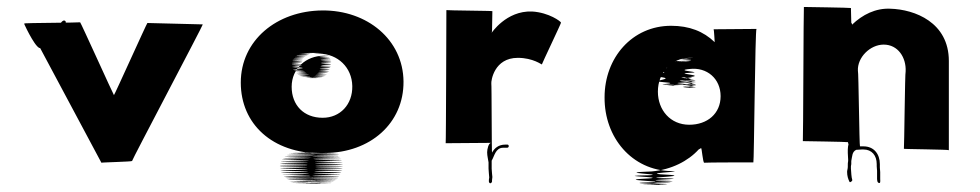

<svg xmlns="http://www.w3.org/2000/svg" viewBox="-20 -532 2811 551"><path d="M210 -468C209 -467 50 -466 50 -465V-462C54 -453 87 -384 98 -395C115 -410 128 -429 143 -446C147 -451 174 -463 168 -471C164 -476 158 -471 156 -468C150 -461 142 -459 136 -452C121 -437 109 -418 94 -403C93 -406 89 -410 87 -413C82 -426 75 -434 68 -445L271 -65C270 -66 360 -68 359 -70C358 -72 563 -460 562 -462L403 -466C402 -467 308 -258 307 -259C306 -259 211 -469 210 -468Z M671 -295C671 -176 762 -92 901 -92C1032 -92 758 -94 895 -94C1026 -94 752 -95 889 -95C1020 -95 746 -95 883 -95H872C1003 -95 730 -95 867 -95C998 -95 725 -95 861 -94C991 -94 717 -92 854 -92C985 -91 712 -91 849 -90C980 -89 707 -88 843 -86C973 -84 699 -82 837 -81C969 -80 695 -79 832 -77C964 -76 691 -75 829 -73C961 -71 688 -70 826 -68C958 -66 686 -64 825 -62C958 -60 685 -59 824 -57C957 -55 685 -54 824 -52C957 -50 686 -49 825 -47C958 -45 687 -43 826 -41C959 -39 688 -37 828 -35C962 -33 692 -30 832 -30C965 -30 697 -25 836 -25C970 -25 700 -23 840 -22C974 -21 703 -20 843 -19C977 -18 706 -17 847 -15C982 -13 713 -12 853 -11C987 -10 717 -10 857 -9C992 -8 722 -7 862 -7C996 -7 726 -7 866 -7C1000 -7 730 -6 870 -6C1004 -6 734 -5 874 -5C1008 -5 737 -5 877 -5H882C1016 -5 746 -5 886 -5C1021 -5 751 -6 891 -6C1025 -6 755 -7 895 -8C1029 -9 759 -9 899 -10C1033 -11 764 -12 904 -13C1038 -14 768 -15 908 -16C1042 -17 772 -18 912 -20C1046 -22 775 -23 915 -25C1049 -27 778 -28 918 -30C1052 -32 781 -33 921 -35C1055 -37 784 -40 924 -42C1058 -44 786 -46 925 -48C1058 -50 787 -52 926 -54C1059 -56 787 -57 926 -59C1059 -61 786 -63 925 -65C1058 -67 786 -68 924 -70C1056 -72 784 -73 922 -75C1054 -76 781 -78 919 -79C1051 -80 779 -81 917 -83C1049 -84 776 -85 915 -86C1047 -88 775 -91 913 -91C1046 -91 772 -93 911 -93C1043 -93 1139 -179 1138 -298C1137 -418 1034 -503 905 -502C774 -501 671 -416 671 -295ZM817 -283C817 -336 859 -372 909 -372C960 -372 860 -369 911 -368C961 -367 862 -366 913 -365C963 -364 864 -362 915 -361C965 -360 866 -360 916 -358C966 -356 866 -354 916 -353C966 -352 866 -351 916 -349C965 -347 866 -345 916 -343C965 -342 864 -341 914 -339C963 -337 862 -335 912 -333C961 -331 861 -330 910 -329C959 -327 858 -326 907 -324C956 -323 855 -321 904 -320C953 -319 852 -318 901 -317C949 -316 849 -315 898 -314C946 -313 845 -313 894 -312C943 -312 842 -310 891 -310C939 -309 838 -309 887 -309C936 -309 835 -309 884 -309C933 -309 832 -308 881 -308H877C925 -308 825 -309 874 -309C922 -309 821 -309 870 -309C919 -309 818 -310 867 -310C915 -310 814 -310 863 -310C911 -310 810 -312 859 -312C907 -313 807 -312 856 -313C905 -313 804 -315 853 -316C901 -318 799 -319 848 -320C896 -321 796 -322 845 -323C894 -324 792 -326 841 -326C891 -326 788 -330 838 -330C887 -330 785 -333 835 -334C884 -335 784 -338 834 -338C884 -338 783 -343 833 -343C882 -343 782 -346 832 -347C881 -348 782 -350 832 -351C882 -352 783 -353 833 -355C883 -356 783 -358 834 -359C884 -360 784 -361 835 -362C885 -363 787 -365 838 -366C889 -367 790 -368 842 -369C893 -370 794 -371 847 -373C899 -375 801 -376 852 -376C903 -377 804 -378 856 -378C907 -378 810 -379 862 -379C914 -379 815 -380 867 -380C918 -380 820 -380 872 -380H882C934 -380 836 -380 888 -380C939 -380 840 -380 892 -380C943 -380 845 -379 897 -378C949 -377 990 -339 991 -285C992 -232 956 -194 906 -194C852 -194 817 -230 817 -283Z M1424 -108H1429H1435H1436C1442 -109 1441 -118 1435 -117H1434H1430C1411 -117 1399 -107 1392 -94C1391 -92 1391 -293 1390 -292C1389 -300 1398 -366 1466 -366C1510 -366 1535 -346 1535 -347C1535 -349 1590 -464 1590 -467C1590 -470 1556 -496 1507 -499C1432 -502 1390 -436 1391 -438C1392 -440 1391 -441 1392 -442L1393 -500C1394 -501 1261 -502 1261 -503C1261 -503 1260 -120 1259 -121L1389 -122C1382 -121 1378 -104 1378 -95C1378 -84 1381 -75 1382 -66V-60V-48C1382 -43 1383 -39 1383 -34C1383 -30 1384 -26 1384 -23C1384 -21 1383 -18 1383 -16V-11C1383 -9 1385 -6 1387 -6C1389 -6 1392 -9 1392 -11V-15C1392 -18 1393 -21 1393 -24C1393 -27 1392 -31 1392 -34C1392 -39 1391 -43 1391 -48V-60V-67V-71C1399 -84 1402 -108 1424 -108Z M1715 -253C1714 -137 1794 -43 1906 -41C1958 -39 1793 -35 1905 -30C1957 -25 1791 -22 1903 -20C1955 -18 1789 -15 1900 -13C1951 -11 1784 -9 1895 -8C1946 -7 1778 -5 1886 -3C1935 -1 1765 -1 1873 -1C1920 -1 1752 -2 1862 -3C1912 -4 1744 -6 1852 -9C1901 -12 1732 -15 1843 -20C1894 -24 1729 -27 1842 -29C1896 -32 1733 -36 1850 -40C1907 -45 1955 -70 1985 -103C1987 -104 1990 -106 1992 -107C1994 -108 1997 -65 2001 -65C2006 -66 2140 -66 2142 -66C2144 -66 2147 -450 2151 -449L2028 -448C2029 -448 2031 -411 2031 -411C1999 -442 1958 -458 1906 -458C1794 -458 1715 -366 1715 -253ZM1868 -269C1868 -325 1908 -365 1958 -366C2007 -369 1906 -367 1954 -367C2004 -367 1899 -363 1949 -363C1999 -363 1899 -360 1949 -360C1998 -360 1899 -359 1949 -359C1998 -357 1898 -354 1948 -354C1996 -354 1894 -355 1942 -355C1984 -355 1912 -357 1912 -357C1956 -357 1852 -355 1900 -354C1947 -353 1845 -352 1893 -350C1940 -348 1837 -345 1883 -340C1928 -335 1824 -331 1873 -327C1921 -323 1821 -318 1874 -311C1926 -305 1831 -300 1886 -296C1941 -292 1845 -290 1898 -289C1951 -288 1856 -286 1912 -286C1968 -286 1875 -286 1930 -289C1984 -291 1888 -293 1940 -295C1992 -297 1894 -299 1947 -302C1998 -305 1900 -310 1951 -310C2001 -310 1901 -302 1952 -300C2002 -298 1902 -297 1953 -295C2003 -293 1903 -288 1954 -288C2004 -288 1904 -284 1954 -284C2004 -284 1905 -282 1956 -281C2006 -280 1907 -280 1959 -280C2010 -280 1911 -280 1962 -281C2012 -282 1913 -285 1963 -285C2013 -285 1913 -289 1963 -289C2012 -289 1912 -296 1962 -296C2012 -296 1912 -301 1962 -301C2011 -301 1910 -306 1960 -311C2009 -316 1909 -321 1959 -323C2008 -325 1909 -329 1959 -334C2009 -340 2048 -306 2048 -256C2048 -206 2010 -174 1958 -174C1904 -174 1868 -216 1868 -269Z M2413 -103V-93C2413 -86 2414 -81 2414 -74V-70C2413 -66 2413 -62 2413 -57V-53C2413 -48 2411 -43 2411 -39C2411 -27 2414 -18 2418 -10C2420 -7 2426 -13 2426 -15C2423 -24 2423 -37 2422 -48V-52V-55C2422 -57 2423 -59 2423 -61V-65V-70C2426 -84 2425 -96 2437 -102C2442 -102 2448 -103 2453 -103H2458C2482 -103 2496 -86 2496 -61V-55C2496 -50 2497 -46 2497 -42V-38V-34V-30V-18C2497 -14 2498 -10 2500 -8C2508 -3 2506 -14 2506 -18V-29V-34V-38C2506 -43 2505 -47 2505 -51V-55V-61C2505 -90 2488 -112 2458 -112H2453H2448C2446 -112 2444 -329 2442 -329C2440 -367 2477 -404 2516 -404C2557 -404 2581 -367 2579 -327C2577 -326 2575 -106 2574 -105C2573 -104 2704 -103 2703 -101V-357C2703 -468 2605 -505 2535 -507C2493 -509 2455 -490 2425 -461C2426 -463 2424 -465 2423 -467L2422 -509C2422 -510 2288 -512 2287 -512C2286 -512 2285 -127 2284 -127C2284 -127 2414 -125 2414 -124C2413 -122 2414 -120 2415 -119V-118C2414 -114 2413 -108 2413 -103Z"/></svg>

Font: Hussar Wojna
Style: 3
Weight: 400
Designer: Robert Jablonski
Foundry: Cannot Into Space Fonts
Version: Version 1.01